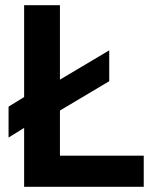

<svg xmlns="http://www.w3.org/2000/svg" viewBox="-20 -720 591 740"><path d="M13 -190V-309L73 -346V-700H211V-413L401 -526V-407L211 -294V-120H534V0H73V-227Z"/></svg>

Font: Georama SemiBold
Style: Regular
Weight: 600
Designer: Jean-Baptiste Levee
Foundry: Production Type
Version: Version 1.000